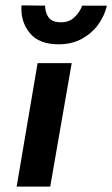

<svg xmlns="http://www.w3.org/2000/svg" viewBox="-20 -695 418 715"><path d="M60 -675Q56 -615 90.5 -572.5Q125 -530 198 -530Q247 -530 284 -550Q321 -570 345 -602.5Q369 -635 378 -674H286Q278 -651 257.5 -631Q237 -611 204 -612Q172 -613 160 -631.5Q148 -650 148 -674ZM120 -460 42 0H167L247 -460Z"/></svg>

Font: Jost* 600 Semi Italic
Style: Italic
Weight: 600
Italic angle: -10°
Version: Version 3.200; ttfautohint (v0.97) -l 8 -r 50 -G 200 -x 14 -